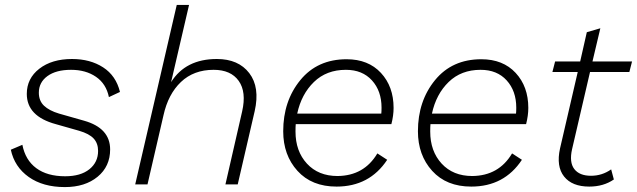

<svg xmlns="http://www.w3.org/2000/svg" viewBox="-20 -750 2591 781"><path d="M24 -141 71 -161Q83 -99 127.5 -66Q172 -33 245 -33Q308 -33 343.5 -61.5Q379 -90 379 -136Q379 -167 361 -186.5Q343 -206 302 -218L207 -245Q89 -277 89 -368Q89 -431 140 -470.5Q191 -510 273 -510Q347 -510 399.5 -476Q452 -442 468 -376L423 -355Q412 -409 370.5 -437.5Q329 -466 269 -466Q208 -466 173 -440.5Q138 -415 138 -373Q138 -340 159 -320Q180 -300 220 -288L322 -259Q428 -229 428 -142Q428 -73 377 -31Q326 11 244 11Q155 11 97 -30Q39 -71 24 -141Z M862 -510Q950 -510 994 -452.5Q1038 -395 1016 -298L947 0H897L965 -297Q983 -376 951 -421Q919 -466 849 -466Q768 -466 716 -416.5Q664 -367 645 -281L580 0H530L699 -730H749L676 -416Q735 -510 862 -510Z M1572 -245H1183Q1182 -235 1182 -215Q1182 -135 1228.5 -84.5Q1275 -34 1353 -34Q1461 -35 1515 -126L1555 -100Q1483 9 1349 9Q1248 9 1190 -55Q1132 -119 1132 -216Q1132 -339 1201.5 -424Q1271 -509 1390 -509Q1478 -509 1529.5 -453.5Q1581 -398 1581 -311Q1581 -280 1572 -245ZM1387 -466Q1308 -466 1257 -416.5Q1206 -367 1189 -288H1531Q1532 -296 1532 -312Q1532 -380 1493 -423Q1454 -466 1387 -466Z M2120 -245H1731Q1730 -235 1730 -215Q1730 -135 1776.5 -84.5Q1823 -34 1901 -34Q2009 -35 2063 -126L2103 -100Q2031 9 1897 9Q1796 9 1738 -55Q1680 -119 1680 -216Q1680 -339 1749.5 -424Q1819 -509 1938 -509Q2026 -509 2077.5 -453.5Q2129 -398 2129 -311Q2129 -280 2120 -245ZM1935 -466Q1856 -466 1805 -416.5Q1754 -367 1737 -288H2079Q2080 -296 2080 -312Q2080 -380 2041 -423Q2002 -466 1935 -466Z M2380 -457 2307 -143Q2295 -90 2316 -62.5Q2337 -35 2384 -35Q2429 -35 2466 -61L2477 -20Q2435 9 2377 9Q2307 9 2274.5 -32Q2242 -73 2258 -146L2330 -457H2227L2238 -500H2340L2367 -619L2422 -635L2390 -500H2551L2540 -457Z"/></svg>

Font: Elaine Sans Light
Style: Italic
Weight: 300
Italic angle: -13°
Designer: Wei Huang
Foundry: Wei Huang
Version: Version 2.001;December 24, 2019;FontCreator 12.0.0.2547 64-b